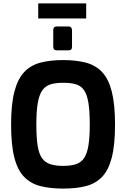

<svg xmlns="http://www.w3.org/2000/svg" viewBox="-20 -1099 739 1125"><path d="M350 6Q274 6 217 -8.5Q160 -23 121.5 -62.5Q83 -102 64 -176Q45 -250 45 -369Q45 -488 64.5 -562.5Q84 -637 122 -677Q160 -717 217 -732Q274 -747 350 -747Q426 -747 483 -732Q540 -717 578 -677Q616 -637 635 -562.5Q654 -488 654 -369Q654 -250 635 -176Q616 -102 578 -62.5Q540 -23 483 -8.5Q426 6 350 6ZM350 -127Q395 -127 425 -137Q455 -147 472.5 -172.5Q490 -198 498 -245.5Q506 -293 506 -369Q506 -449 498 -497Q490 -545 472.5 -570.5Q455 -596 425 -605Q395 -614 350 -614Q307 -614 277 -605Q247 -596 228.5 -570.5Q210 -545 201.5 -497Q193 -449 193 -369Q193 -293 200.5 -245.5Q208 -198 226 -172.5Q244 -147 274.5 -137Q305 -127 350 -127ZM313 -804Q292 -804 292 -825V-922Q292 -944 313 -944H382Q391 -944 396.5 -938Q402 -932 402 -922V-825Q402 -804 382 -804ZM204 -991V-1079H485V-991Z"/></svg>

Font: Exo Thin
Style: Bold
Weight: 700
Version: Version 2.000